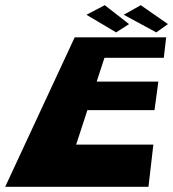

<svg xmlns="http://www.w3.org/2000/svg" viewBox="-25 -721 668 741"><path d="M616.3 -577H263.3L-5 0H548L566.9 -163H268.9L312.3 -296H571.3L586.1 -406H348.1L378.2 -498H607.2ZM473.1 -628 423.2 -596 308.6 -664 379.3 -701ZM623.1 -628 578.2 -596 452.6 -664 518.3 -701Z"/></svg>

Font: Hussar Milosc
Style: Obl
Weight: 700
Foundry: Cannot Into Space Fonts
Version: Version 1.02